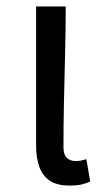

<svg xmlns="http://www.w3.org/2000/svg" viewBox="-20 -563 332 596"><path d="M195 13Q158 13 135.5 -1.5Q113 -16 102.5 -44Q92 -72 92 -112V-543H184Q184 -470 182 -394Q180 -318 178.5 -245Q177 -172 177 -106Q177 -83 187.5 -73Q198 -63 215 -63Q223 -63 231 -64.5Q239 -66 248 -69L260 0Q249 6 234 9.5Q219 13 195 13Z"/></svg>

Font: Farlight84_Sys_V01
Style: Regular
Weight: 400
Designer: Ryoko NISHIZUKA  (kana, bopomofo & ideographs); Paul D. Hunt (Latin, Greek & Cyrillic); Sandoll Communications , Soo-you
Foundry: Adobe
Version: Version 2.004;October 29, 2024;FontCreator 14.0.0.2814 64-bi